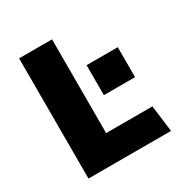

<svg xmlns="http://www.w3.org/2000/svg" viewBox="-159 -817 917 949"><g transform="rotate(-30 300.0 -343.0)"><path d="M77 0V-686H265V-151H529L548 0ZM349 -319V-490H527V-319Z"/></g></svg>

Font: Chivo Mono ExtraBold
Style: Regular
Weight: 800
Monospace: yes
Designer: Hector Gatti
Foundry: Omnibus-Type
Version: Version 1.008